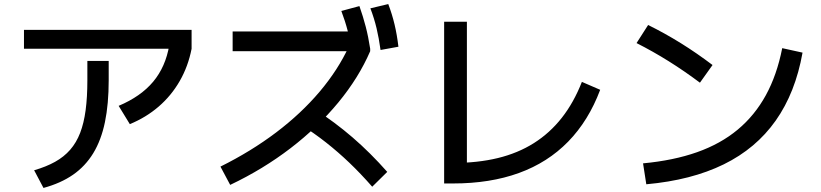

<svg xmlns="http://www.w3.org/2000/svg" viewBox="-20 -875 4040 945"><path d="M148 -37Q207 -54 251 -78.5Q295 -103 325.5 -138Q356 -173 374.5 -221Q393 -269 401.5 -333Q410 -397 410 -480V-575H515V-480Q515 -363 496.5 -274Q478 -185 439 -121Q400 -57 339.5 -15Q279 27 194 50ZM98 -635V-728H923V-635ZM564 -354Q673 -400 734 -473Q795 -546 813 -652L923 -635Q906 -548 864.5 -476Q823 -404 761 -350.5Q699 -297 619 -264Z M1065 -55Q1216 -130 1339 -223Q1462 -316 1553 -423.5Q1644 -531 1698 -648L1729 -623H1125V-720H1782L1802 -635V-623Q1746 -493 1645.5 -371Q1545 -249 1410 -145.5Q1275 -42 1113 35ZM1812 44Q1755 -21 1699.5 -74Q1644 -127 1585 -173.5Q1526 -220 1458 -263L1527 -339Q1628 -274 1715.5 -198.5Q1803 -123 1886 -29ZM1712 -618Q1704 -674 1691.5 -722.5Q1679 -771 1660 -821L1749 -845Q1767 -794 1780 -744Q1793 -694 1802 -635ZM1853 -629Q1845 -687 1833.5 -735.5Q1822 -784 1803 -834L1891 -855Q1910 -805 1922 -754.5Q1934 -704 1941 -645Z M2166 28V-768H2278V3L2210 -73Q2331 -73 2430 -97Q2529 -121 2607.5 -170.5Q2686 -220 2745 -295Q2804 -370 2844 -472L2934 -433Q2877 -281 2776.5 -178Q2676 -75 2534 -23.5Q2392 28 2210 28Z M3145 -71Q3295 -85 3411 -126Q3527 -167 3611 -237Q3695 -307 3749.5 -406.5Q3804 -506 3830 -638L3930 -616Q3895 -419 3798 -281.5Q3701 -144 3542 -66Q3383 12 3161 32ZM3425 -468Q3349 -525 3271.5 -573.5Q3194 -622 3113 -663L3170 -752Q3253 -711 3331 -662.5Q3409 -614 3487 -555Z"/></svg>

Font: M PLUS 2 Thin Medium
Style: Regular
Weight: 500
Version: Version 1.001